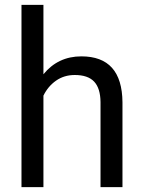

<svg xmlns="http://www.w3.org/2000/svg" viewBox="-20 -770 591 790"><path d="M158.7 -464.4Q218.8 -538.1 314.9 -538.1Q482.4 -538.1 483.9 -349.1V0H393.6V-349.6Q393.1 -406.7 367.4 -434.1Q341.8 -461.4 287.6 -461.4Q243.7 -461.4 210.4 -438Q177.2 -414.6 158.7 -376.5V0H68.4V-750H158.7Z"/></svg>

Font: RobotoInd
Style: Regular
Weight: 400
Designer: Google
Version: Version 2.001101; 2014